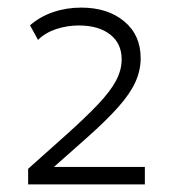

<svg xmlns="http://www.w3.org/2000/svg" viewBox="-20 -846 452 505"><path d="M54 -361V-402L157 -494Q206.5 -538.5 238.2 -572Q270 -605.5 285 -633.5Q300 -661.5 300 -690Q300 -731.5 269.8 -755.2Q239.5 -779 187 -779Q156.5 -779 127.8 -769.5Q99 -760 80 -741L59 -779.5Q85.5 -802.5 120 -814.2Q154.5 -826 194 -826Q263 -826 306.5 -790Q350 -754 350 -693Q350 -660.5 335.8 -629.5Q321.5 -598.5 290.5 -563.8Q259.5 -529 210 -485L122 -407H361V-361Z"/></svg>

Font: Geologica Roman Thin
Style: Regular
Weight: 250
Designer: Sindre Bremnes, Frode Helland
Foundry: Monokrom Skriftforlag AS
Version: Version 1.010;gftools[0.9.28]